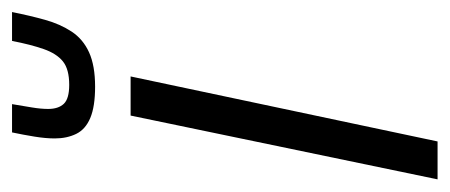

<svg xmlns="http://www.w3.org/2000/svg" viewBox="-234 -513 747 319"><g transform="rotate(-90 139.5 -353.5)"><path d="M1 0 107 -510H172L64 0ZM155 -569Q122 -569 103 -577Q84 -585 76.5 -600.5Q69 -616 69 -636Q69 -651 72 -669.5Q75 -688 79 -707H126Q123 -689 120.5 -674Q118 -659 118 -647Q118 -630 126.5 -621Q135 -612 158 -612Q184 -612 197 -622.5Q210 -633 217.5 -654.5Q225 -676 231 -707H279Q273 -677 266 -652Q259 -627 246.5 -608Q234 -589 212 -579Q190 -569 155 -569Z"/></g></svg>

Font: Saira ExtraCondensed
Style: Italic
Weight: 400
Width: 2
Italic angle: -12°
Designer: Hector Gatti with collaboration of the Omnibus-Type team
Foundry: Omnibus-Type
Version: Version 1.101